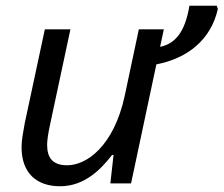

<svg xmlns="http://www.w3.org/2000/svg" viewBox="-20 -638 778 668"><path d="M189 10C275 10 332 -50 370 -99H375L364 0H436L524 -414C633 -435 714 -500 738 -607L734 -618H639C624 -527 590 -486 537 -475L550 -536H463L414 -305C376 -129 281 -63 214 -63C163 -63 144 -89 144 -134C144 -149 147 -170 153 -199L225 -536H136L66 -209C61 -178 55 -153 55 -126C55 -35 108 10 189 10Z"/></svg>

Font: BC Sans
Style: Italic
Weight: 400
Italic angle: -12°
Designer: Monotype Design Team
Designer: Province of B.C.
Foundry: Monotype Imaging Inc.
Version: Version 2.000;GOOG;noto-source:20170915:90ef993387c0